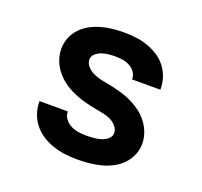

<svg xmlns="http://www.w3.org/2000/svg" viewBox="-99 -640 798 760"><g transform="rotate(20 300.0 -260.0)"><path d="M299 8Q273 8 247.5 5Q222 2 197.5 -6Q173 -14 151 -27.5Q129 -41 112.5 -61Q96 -81 87.5 -105.5Q79 -130 79 -156Q79 -156 79 -157Q79 -158 79 -158H198Q198 -158 198 -158Q198 -158 198 -158Q198 -141 208.5 -127Q219 -113 234 -105.5Q249 -98 265.5 -95.5Q282 -93 299 -93Q309 -93 319 -93.5Q329 -94 339.5 -95.5Q350 -97 360 -100Q370 -103 378.5 -108Q387 -113 393.5 -121Q400 -129 400 -140Q400 -155 389.5 -167.5Q379 -180 365.5 -187Q352 -194 336.5 -197.5Q321 -201 306 -203.5Q291 -206 276 -209.5Q261 -213 246.5 -217Q232 -221 217.5 -226.5Q203 -232 189 -239Q175 -246 162.5 -254.5Q150 -263 139 -273.5Q128 -284 118.5 -296.5Q109 -309 102.5 -323Q96 -337 92.5 -352Q89 -367 89 -382Q89 -407 98 -429.5Q107 -452 123.5 -469.5Q140 -487 161.5 -498.5Q183 -510 206 -516.5Q229 -523 253 -525.5Q277 -528 301 -528Q326 -528 351 -525Q376 -522 399.5 -514Q423 -506 444.5 -492.5Q466 -479 481.5 -459.5Q497 -440 505 -416Q513 -392 513 -367Q513 -366 513 -365.5Q513 -365 513 -364H394Q394 -364 394 -364.5Q394 -365 394 -365Q394 -381 385 -394Q376 -407 362 -414.5Q348 -422 332.5 -424.5Q317 -427 301 -427Q287 -427 272.5 -425.5Q258 -424 244.5 -419.5Q231 -415 219.5 -405Q208 -395 208 -381Q208 -366 218.5 -353.5Q229 -341 242.5 -334Q256 -327 271 -323Q286 -319 301 -316.5Q316 -314 331 -310.5Q346 -307 361 -303Q376 -299 390.5 -293.5Q405 -288 418.5 -281Q432 -274 445 -265.5Q458 -257 469 -246.5Q480 -236 489.5 -223.5Q499 -211 505.5 -197Q512 -183 515.5 -168Q519 -153 519 -138Q519 -113 509 -90Q499 -67 482 -49.5Q465 -32 442.5 -20.5Q420 -9 396.5 -3Q373 3 348 5.5Q323 8 299 8Z"/></g></svg>

Font: Iosevka SS04 Extended
Style: Bold
Weight: 700
Width: 7
Monospace: yes
Designer: Belleve Invis
Foundry: Belleve Invis
Version: Version 19.0.0; ttfautohint (v1.8.4)